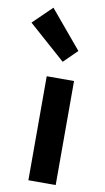

<svg xmlns="http://www.w3.org/2000/svg" viewBox="-151 -971 555 1018"><g transform="rotate(10 127.0 -462.0)"><path d="M79 0V-560H226V0ZM149 -650 -50 -826 51 -924 221 -721Z"/></g></svg>

Font: Swei Fan Sans CJK TC
Style: Bold
Weight: 700
Version: Version 2.130